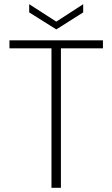

<svg xmlns="http://www.w3.org/2000/svg" viewBox="-20 -894 535 914"><path d="M470 -702V-664H270V0H225V-664H25V-702ZM376 -835 248 -754 119 -835V-874L248 -791L376 -874Z"/></svg>

Font: Fz Poppins ExtLt
Style: Regular
Weight: 200
Designer: Ninad Kale (Devanagari), Jonny Pinhorn (Latin)
Foundry: Indian Type Foundry
Version: Vit hóa bi Vntype.Com & FontZin.Com